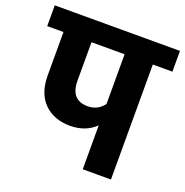

<svg xmlns="http://www.w3.org/2000/svg" viewBox="-145 -807 889 921"><g transform="rotate(20 299.5 -346.5)"><path d="M619 -693V-587H519V0H375V-224Q324 -175 246 -175Q163 -175 113 -224.5Q63 -274 63 -366V-587H-20V-693ZM293 -292Q344 -292 375 -333V-587H206V-391Q206 -292 293 -292Z"/></g></svg>

Font: FiraGO
Style: Bold
Weight: 700
Designer: bBox Type
Foundry: bBox Type GmbH
Version: Version 1.001;PS 001.001;hotconv 1.0.88;makeotf.lib2.5.64775